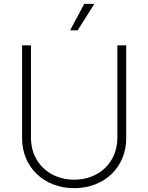

<svg xmlns="http://www.w3.org/2000/svg" viewBox="-20 -962 767 993"><path d="M363.8 11.2C520.5 11.2 632.8 -98.1 632.8 -246.6V-727.5H586.9V-249C586.9 -124.5 494.6 -32.7 363.8 -32.7C232.4 -32.7 140.1 -124.5 140.1 -249V-727.5H94.2V-246.6C94.2 -98.1 207 11.2 363.8 11.2ZM342.8 -805.2H381.8L467.8 -941.9H415.5Z"/></svg>

Font: Raveo ExtraLight
Style: Regular
Weight: 200
Designer: Jakub Foglar, Rasmus Andersson (Inter)
Foundry: Jakubfoglar.com
Version: Version 1.100;Glyphs 3.2.3 (3260)